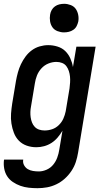

<svg xmlns="http://www.w3.org/2000/svg" viewBox="-32 -765 552 1008"><path d="M165 223Q142 223 119 220.5Q96 218 75 210.5Q54 203 35.5 190.5Q17 178 5.5 160Q-6 142 -10 119.5Q-14 97 -11 74L-10 73H90Q87 89 94.5 102.5Q102 116 114 123Q126 130 141 132.5Q156 135 172 135Q192 135 212.5 126Q233 117 247 100Q261 83 268.5 62.5Q276 42 279 22L296 -79Q285 -60 270.5 -43Q256 -26 238 -14.5Q220 -3 199.5 2.5Q179 8 159 8Q132 8 108 -0.5Q84 -9 67 -26.5Q50 -44 41 -67.5Q32 -91 28 -116.5Q24 -142 26 -168.5Q28 -195 32 -221L52 -341Q56 -363 62 -385Q68 -407 78 -428Q88 -449 102 -468Q116 -487 135 -501Q154 -515 176.5 -521.5Q199 -528 221 -528Q246 -528 270 -520.5Q294 -513 310.5 -497Q327 -481 337 -459Q347 -437 351 -413L369 -520H470L378 36Q374 61 366 85.5Q358 110 343 132.5Q328 155 308 173Q288 191 264 202.5Q240 214 215 218.5Q190 223 165 223ZM202 -80Q222 -80 241.5 -86.5Q261 -93 276.5 -108Q292 -123 300.5 -142Q309 -161 313 -181L333 -301Q335 -316 336 -332Q337 -348 335.5 -363Q334 -378 329.5 -392Q325 -406 316.5 -417.5Q308 -429 294 -434.5Q280 -440 264 -440Q243 -440 222 -431.5Q201 -423 185.5 -406Q170 -389 162 -368.5Q154 -348 151 -327L131 -207Q128 -192 127.5 -177.5Q127 -163 129 -149Q131 -135 136 -122Q141 -109 150.5 -99Q160 -89 173.5 -84.5Q187 -80 202 -80ZM304 -595Q287 -595 270 -601.5Q253 -608 243.5 -621.5Q234 -635 231 -652.5Q228 -670 231 -688Q233 -701 239.5 -712.5Q246 -724 256.5 -731.5Q267 -739 279.5 -742Q292 -745 305 -745Q322 -745 339 -738.5Q356 -732 365.5 -718.5Q375 -705 378.5 -687.5Q382 -670 379 -652Q376 -639 370 -627.5Q364 -616 353 -608.5Q342 -601 329.5 -598Q317 -595 304 -595Z"/></svg>

Font: Iosevka Semibold
Style: Italic
Weight: 600
Italic angle: -9°
Monospace: yes
Designer: Belleve Invis
Foundry: Belleve Invis
Version: Version 32.5.0; ttfautohint (v1.8.4)